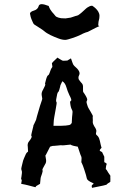

<svg xmlns="http://www.w3.org/2000/svg" viewBox="-20 -904 640 934"><path d="M407.2 -749C407.2 -749 440.4 -766.6 445.3 -768.6C456.1 -773.4 461.9 -776.4 463.9 -777.3C461.9 -777.3 458 -777.3 458 -783.2V-784.2C459 -808.6 463.9 -806.6 463.9 -827.1C463.9 -855.5 428.7 -876 428.7 -876H426.8C418.9 -876 413.1 -872.1 406.2 -868.2C403.3 -867.2 400.4 -863.3 398.4 -862.3C391.6 -855.5 382.8 -847.7 377 -842.8C371.1 -837.9 365.2 -833 360.4 -830.1C355.5 -828.1 352.5 -827.1 347.7 -826.2L324.2 -818.4L298.8 -814.5L277.3 -815.4C277.3 -815.4 254.9 -818.4 249 -827.1C241.2 -838.9 225.6 -848.6 216.8 -875C202.1 -880.9 190.4 -883.8 182.6 -883.8C174.8 -883.8 168.9 -879.9 168 -874C165 -863.3 157.2 -855.5 142.6 -851.6C138.7 -850.6 126 -845.7 126 -837.9V-836.9C127 -829.1 129.9 -816.4 137.7 -799.8C145.5 -782.2 142.6 -788.1 163.1 -774.4C183.6 -761.7 192.4 -754.9 193.4 -753.9C210.9 -738.3 236.3 -727.5 264.6 -716.8C277.3 -711.9 288.1 -710 297.9 -710C309.6 -710 355.5 -726.6 365.2 -731.4C394.5 -747.1 407.2 -749 407.2 -749ZM288.1 -608.4C284.2 -608.4 279.3 -611.3 271.5 -616.2C263.7 -621.1 259.8 -623 259.8 -624C240.2 -606.4 231.4 -596.7 232.4 -594.7C233.4 -592.8 233.4 -588.9 234.4 -583C235.4 -579.1 234.4 -576.2 231.4 -573.2C228.5 -570.3 225.6 -561.5 220.7 -547.9C218.8 -542 216.8 -539.1 212.9 -537.1C210 -535.2 206.1 -526.4 202.1 -509.8C199.2 -500 198.2 -495.1 200.2 -494.1C201.2 -492.2 198.2 -483.4 189.5 -467.8C184.6 -460 181.6 -451.2 182.6 -442.4C183.6 -434.6 184.6 -428.7 185.5 -424.8C186.5 -423.8 182.6 -412.1 174.8 -389.6C168 -367.2 163.1 -350.6 160.2 -339.8C157.2 -329.1 156.2 -325.2 156.2 -324.2C157.2 -324.2 153.3 -316.4 146.5 -301.8C143.6 -295.9 141.6 -293 142.6 -292C142.6 -291 139.6 -278.3 133.8 -255.9C131.8 -248 130.9 -244.1 133.8 -241.2C135.7 -238.3 131.8 -229.5 120.1 -214.8C115.2 -209 113.3 -200.2 115.2 -189.5C116.2 -178.7 116.2 -172.9 116.2 -171.9C117.2 -168 116.2 -165 112.3 -163.1C108.4 -161.1 103.5 -150.4 96.7 -133.8C93.8 -127 90.8 -119.1 88.9 -108.4C85.9 -97.7 85 -90.8 84 -86.9C83 -84 83 -80.1 85 -75.2C87.9 -70.3 86.9 -58.6 84 -42C83 -39.1 83 -38.1 83 -36.1C82 -33.2 83 -32.2 84 -31.2C86.9 -30.3 85.9 -22.5 83 -9.8C97.7 -6.8 108.4 -4.9 115.2 -2.9C122.1 -1 134.8 2 152.3 6.8L156.2 1C157.2 1 162.1 -2.9 174.8 -9.8L177.7 -38.1C176.8 -38.1 179.7 -44.9 184.6 -59.6C187.5 -68.4 188.5 -74.2 186.5 -76.2C184.6 -78.1 189.5 -87.9 199.2 -104.5C204.1 -111.3 205.1 -119.1 204.1 -127C203.1 -134.8 202.1 -140.6 201.2 -144.5C200.2 -147.5 202.1 -149.4 204.1 -152.3C206.1 -155.3 211.9 -168 223.6 -190.4C231.4 -193.4 236.3 -194.3 237.3 -194.3C238.3 -194.3 246.1 -194.3 263.7 -196.3C272.5 -197.3 278.3 -198.2 280.3 -197.3C282.2 -196.3 294.9 -197.3 319.3 -200.2C322.3 -201.2 325.2 -200.2 329.1 -197.3C333 -195.3 342.8 -193.4 358.4 -190.4C369.1 -157.2 375 -140.6 376 -140.6C377 -139.6 377 -132.8 376 -119.1C375 -116.2 376 -113.3 378.9 -108.4C381.8 -103.5 384.8 -93.8 389.6 -80.1C396.5 -58.6 401.4 -43.9 402.3 -36.1C403.3 -29.3 413.1 -21.5 431.6 -13.7C436.5 -11.7 436.5 -9.8 431.6 -6.8C425.8 -3.9 424.8 1 427.7 9.8C475.6 1 499 -4.9 500 -6.8C500 -8.8 505.9 -12.7 516.6 -19.5C517.6 -30.3 516.6 -38.1 516.6 -43C516.6 -46.9 517.6 -48.8 516.6 -49.8C515.6 -50.8 511.7 -56.6 505.9 -65.4C501 -74.2 498 -79.1 496.1 -80.1C494.1 -80.1 494.1 -85 496.1 -95.7C497.1 -99.6 497.1 -102.5 499 -105.5C500 -107.4 496.1 -111.3 487.3 -115.2V-141.6C487.3 -142.6 483.4 -149.4 476.6 -164.1L467.8 -168.9C462.9 -170.9 464.8 -175.8 472.7 -183.6C474.6 -185.5 474.6 -187.5 472.7 -189.5C471.7 -191.4 469.7 -201.2 465.8 -218.8C463.9 -227.5 460.9 -235.4 456.1 -241.2L448.2 -249C446.3 -252 446.3 -256.8 448.2 -262.7C450.2 -268.6 447.3 -277.3 439.5 -288.1C435.5 -294.9 432.6 -300.8 431.6 -305.7C430.7 -309.6 431.6 -313.5 431.6 -318.4C430.7 -331.1 430.7 -337.9 431.6 -338.9C432.6 -339.8 428.7 -346.7 420.9 -360.4C414.1 -372.1 408.2 -380.9 406.2 -387.7C404.3 -394.5 403.3 -398.4 402.3 -400.4C400.4 -406.2 400.4 -411.1 403.3 -415C406.2 -418.9 403.3 -427.7 395.5 -440.4C388.7 -451.2 385.7 -456.1 384.8 -456.1C383.8 -457 383.8 -462.9 383.8 -476.6C384.8 -488.3 381.8 -495.1 377.9 -499C374 -502.9 371.1 -506.8 368.2 -510.7C360.4 -518.6 359.4 -528.3 365.2 -539.1C371.1 -550.8 363.3 -565.4 341.8 -583C339.8 -585.9 337.9 -587.9 336.9 -588.9C335.9 -589.8 332 -599.6 325.2 -620.1C313.5 -613.3 308.6 -610.4 307.6 -609.4C306.6 -609.4 299.8 -609.4 288.1 -608.4ZM283.2 -508.8C292 -503.9 298.8 -494.1 302.7 -480.5C306.6 -466.8 311.5 -454.1 317.4 -441.4C326.2 -424.8 329.1 -416 325.2 -414.1C322.3 -412.1 320.3 -409.2 321.3 -403.3C323.2 -386.7 326.2 -377 329.1 -372.1C332 -367.2 333 -363.3 333 -359.4C332 -356.4 333 -352.5 332 -347.7C331.1 -343.8 330.1 -330.1 329.1 -305.7L323.2 -298.8C319.3 -293.9 292 -291 240.2 -292C240.2 -293 240.2 -299.8 241.2 -310.5C241.2 -321.3 245.1 -340.8 251 -373C254.9 -394.5 256.8 -405.3 254.9 -407.2C252.9 -409.2 252 -415 253.9 -423.8C256.8 -443.4 259.8 -454.1 262.7 -456.1C265.6 -458 266.6 -461.9 268.6 -467.8C272.5 -480.5 273.4 -486.3 273.4 -487.3C272.5 -487.3 276.4 -494.1 283.2 -508.8Z"/></svg>

Font: Hermetico
Style: Regular
Weight: 400
Version: Version 1.0